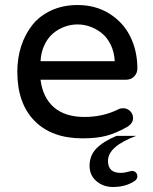

<svg xmlns="http://www.w3.org/2000/svg" viewBox="-20 -540 610 763"><path d="M508.8 -70.8Q508.8 -48.8 482.9 -34.2Q440.9 -10.7 402.8 -0.5Q364.7 9.8 308.1 9.8Q185.5 9.8 117.2 -59.8Q48.8 -129.4 48.8 -254.9Q48.8 -308.6 64 -356Q79.1 -403.3 108.2 -440.2Q137.2 -477.1 183.6 -498.5Q230 -520 288.1 -520Q360.8 -520 415.8 -485.1Q470.7 -450.2 498.3 -393.6Q525.9 -336.9 525.9 -268.1Q525.9 -249 513.2 -236.1Q500.5 -223.1 480 -223.1H141.1Q149.9 -152.3 194.1 -113.8Q238.3 -75.2 315.9 -75.2Q389.6 -75.2 451.2 -106Q457.5 -109.9 469.2 -109.9Q485.4 -109.9 497.1 -98.6Q508.8 -87.4 508.8 -70.8ZM141.1 -296.9H436Q434.1 -333 420.2 -361.8Q406.2 -390.6 385 -407.7Q363.8 -424.8 339.1 -433.8Q314.5 -442.9 288.1 -442.9Q261.7 -442.9 236.8 -433.8Q211.9 -424.8 191.2 -407.5Q170.4 -390.1 156.7 -361.6Q143.1 -333 141.1 -296.9ZM525.9 161.1Q525.9 171.4 515.1 179.2Q479.5 203.1 429.2 203.1Q390.1 203.1 363 179.7Q335.9 156.2 335.9 119.1Q335.9 77.6 363.3 49.8Q390.6 22 442.9 0H521Q407.7 42.5 409.2 100.1Q409.2 147 460 147Q475.1 147 495.1 141.1Q502.9 139.2 503.9 139.2Q513.7 139.2 519.8 145.3Q525.9 151.4 525.9 161.1Z"/></svg>

Font: Aka-Acid-Varela
Style: Regular
Weight: 400
Designer: Joe Prince, Avraham Cornfeld, Cyberella
Foundry: Joe Prince, Avraham Cornfeld, Cyberella
Version: Version 2.000; ttfautohint (v1.5.33-1714) -l 8 -r 50 -G 200 